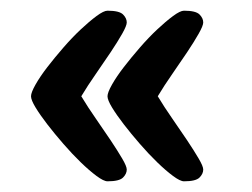

<svg xmlns="http://www.w3.org/2000/svg" viewBox="-20 -558 472 359"><path d="M217 -516Q217 -510 208.5 -495Q200 -480 187 -460.5Q174 -441 159 -419.5Q144 -398 132 -378Q144 -358 159 -336.5Q174 -315 187 -295.5Q200 -276 208.5 -261.5Q217 -247 217 -241Q217 -233 210 -226Q203 -219 181 -219Q174 -219 160.5 -229Q147 -239 131 -254.5Q115 -270 98.5 -289Q82 -308 68.5 -325.5Q55 -343 46.5 -357Q38 -371 38 -378Q38 -385 46.5 -400Q55 -415 68.5 -432.5Q82 -450 98.5 -469Q115 -488 131 -503Q147 -518 160.5 -528Q174 -538 181 -538Q203 -538 210 -531Q217 -524 217 -516ZM360 -516Q360 -510 351.5 -495Q343 -480 330 -460.5Q317 -441 302 -419.5Q287 -398 275 -378Q287 -358 302 -336.5Q317 -315 330 -295.5Q343 -276 351.5 -261.5Q360 -247 360 -241Q360 -233 353 -226Q346 -219 324 -219Q317 -219 303.5 -229Q290 -239 274 -254.5Q258 -270 241.5 -289Q225 -308 211.5 -325.5Q198 -343 189.5 -357Q181 -371 181 -378Q181 -385 189.5 -400Q198 -415 211.5 -432.5Q225 -450 241.5 -469Q258 -488 274 -503Q290 -518 303.5 -528Q317 -538 324 -538Q346 -538 353 -531Q360 -524 360 -516Z"/></svg>

Font: Life Savers ExtraBold
Style: Regular
Weight: 800
Designer: Pablo Impallari, Rodrigo Fuenzalida, Brenda Gallo
Foundry: Pablo Impallari, Rodrigo Fuenzalida, Brenda Gallo
Version: Version 3.001; ttfautohint (v0.95) -l 8 -r 50 -G 200 -x 14 -